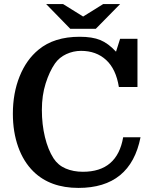

<svg xmlns="http://www.w3.org/2000/svg" viewBox="-20 -910 738 940"><path d="M377 -661Q339 -661 304.5 -645Q270 -629 249 -599Q222 -560 203.5 -501.5Q185 -443 185 -372Q185 -301 200 -239Q215 -177 242 -135Q264 -101 301.5 -85Q339 -69 386 -69Q554 -69 583 -238H668Q619 10 364 10Q226 10 144 -70Q95 -118 69 -191Q43 -264 43 -353Q43 -454 76 -536Q109 -618 169 -667Q245 -730 370 -730Q432 -730 471 -714Q510 -698 548 -657L568 -720H653V-484H562Q548 -572 499.5 -616.5Q451 -661 377 -661ZM449 -769 568 -890H485L387 -829L289 -890H206L324 -769Z"/></svg>

Font: Domine
Style: Regular
Weight: 400
Designer: Pablo Impallari, Rodrigo Fuenzalida, Brenda Gallo
Foundry: Pablo Impallari, Rodrigo Fuenzalida, Brenda Gallo
Version: Version 2.000;September 19, 2022;FontCreator 14.0.0.2877 64-